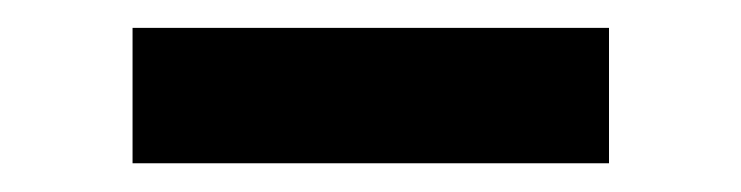

<svg xmlns="http://www.w3.org/2000/svg" viewBox="-20 -356 521 135"><path d="M408.2 -336.4V-241.2H73.2V-336.4Z"/></svg>

Font: Proza Libre
Style: SemiBold
Weight: 600
Designer: Jasper de Waard
Foundry: Jasper de Waard
Version: Version 1.000; ttfautohint (v1.4.1.8-43bc) -l 8 -r 50 -G 200